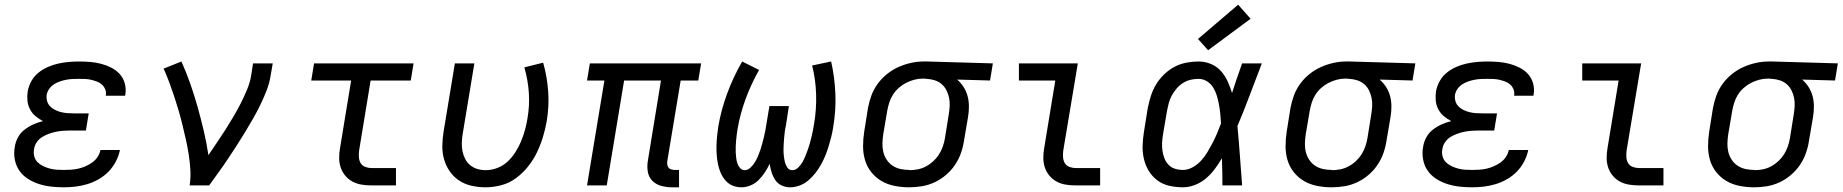

<svg xmlns="http://www.w3.org/2000/svg" viewBox="-20 -790 7850 818"><path d="M252 8Q224 8 197.5 5Q171 2 146 -6Q121 -14 99 -28Q77 -42 62.5 -63Q48 -84 43 -110.5Q38 -137 43 -164Q46 -185 56.5 -204.5Q67 -224 84.5 -237.5Q102 -251 122 -260Q142 -269 163 -274Q163 -274 163 -274Q163 -274 163 -274Q163 -274 163 -274Q163 -274 163 -274Q146 -283 131.5 -295Q117 -307 108 -324Q99 -341 97 -360.5Q95 -380 98 -401Q102 -423 113.5 -444Q125 -465 143.5 -480Q162 -495 183.5 -504.5Q205 -514 227.5 -519Q250 -524 272.5 -526Q295 -528 317 -528Q341 -528 365 -526Q389 -524 411.5 -518Q434 -512 454.5 -501.5Q475 -491 490 -474.5Q505 -458 511.5 -435Q518 -412 514 -388Q514 -386 513.5 -384.5Q513 -383 513 -382H430Q430 -382 430.5 -383Q431 -384 431 -384Q433 -398 428 -410Q423 -422 414 -430Q405 -438 393 -442.5Q381 -447 368.5 -450Q356 -453 343 -453.5Q330 -454 317 -454Q303 -454 290 -453.5Q277 -453 263.5 -450.5Q250 -448 236.5 -443.5Q223 -439 211 -431.5Q199 -424 190.5 -412.5Q182 -401 179 -387Q177 -373 180.5 -360Q184 -347 193 -337.5Q202 -328 214 -322Q226 -316 239.5 -312.5Q253 -309 266.5 -308Q280 -307 295 -307H358L346 -234H282Q267 -234 251.5 -233Q236 -232 220.5 -229Q205 -226 189.5 -220.5Q174 -215 160 -206.5Q146 -198 136.5 -184Q127 -170 125 -154Q122 -139 126 -124Q130 -109 140 -99Q150 -89 163.5 -82.5Q177 -76 191.5 -72Q206 -68 221 -67Q236 -66 252 -66Q267 -66 282.5 -67Q298 -68 313.5 -71.5Q329 -75 344 -81.5Q359 -88 372.5 -97.5Q386 -107 395.5 -121Q405 -135 408 -151H491Q486 -126 473.5 -102Q461 -78 442.5 -59Q424 -40 400.5 -26.5Q377 -13 352 -5.5Q327 2 302 5Q277 8 252 8Z M788 0Q793 -34 791 -67Q789 -100 784 -132Q779 -164 772 -195Q765 -226 757.5 -257Q750 -288 741 -319Q732 -350 722 -380Q712 -410 701 -439.5Q690 -469 677 -498L688 -502L753 -528Q774 -481 791 -432.5Q808 -384 822 -334Q836 -284 848 -233Q860 -182 868 -129Q886 -156 904.5 -183Q923 -210 940.5 -237.5Q958 -265 974.5 -293Q991 -321 1005.5 -349.5Q1020 -378 1032.5 -408Q1045 -438 1050 -468L1058 -520H1142L1133 -468Q1128 -436 1116 -405Q1104 -374 1089.5 -344Q1075 -314 1058 -284.5Q1041 -255 1023.5 -226Q1006 -197 987.5 -168.5Q969 -140 950 -111.5Q931 -83 911 -55.5Q891 -28 871 0Z M1563 0Q1541 0 1520 -3.5Q1499 -7 1481.5 -16.5Q1464 -26 1451 -41.5Q1438 -57 1431.5 -76.5Q1425 -96 1425 -117.5Q1425 -139 1429 -161L1476 -447H1306L1318 -520H1742L1730 -447H1559L1510 -149Q1508 -135 1509 -120.5Q1510 -106 1516.5 -95Q1523 -84 1536 -79Q1549 -74 1563 -74H1667V0Z M2049 8Q2019 8 1989.5 1.5Q1960 -5 1936.5 -20.5Q1913 -36 1896.5 -59.5Q1880 -83 1872 -111Q1864 -139 1864.5 -169Q1865 -199 1870 -230L1918 -520H2001L1951 -218Q1948 -199 1947.5 -180.5Q1947 -162 1950.5 -145Q1954 -128 1962 -112.5Q1970 -97 1983.5 -86Q1997 -75 2014 -70Q2031 -65 2050 -65Q2074 -65 2099 -74.5Q2124 -84 2143 -102Q2162 -120 2176 -142Q2190 -164 2200 -188Q2210 -212 2216.5 -236Q2223 -260 2227 -284Q2237 -341 2233 -396Q2229 -451 2214 -503L2294 -523Q2311 -464 2315.5 -400.5Q2320 -337 2309 -272Q2303 -239 2293 -206Q2283 -173 2268 -141.5Q2253 -110 2230.5 -81.5Q2208 -53 2179 -31.5Q2150 -10 2116 -1Q2082 8 2049 8Z M2843 8Q2820 8 2797.5 2Q2775 -4 2759.5 -19.5Q2744 -35 2740 -58Q2736 -81 2740 -104L2796 -447H2639L2565 0H2481L2555 -447H2481L2493 -520H2967L2955 -447H2880L2823 -104Q2822 -96 2823 -88.5Q2824 -81 2828.5 -75.5Q2833 -70 2840.5 -68Q2848 -66 2855 -66H2873V8Z M3139 8Q3118 8 3100.5 0.5Q3083 -7 3070.5 -21.5Q3058 -36 3050.5 -53.5Q3043 -71 3039 -90Q3035 -109 3033.5 -129Q3032 -149 3032.5 -169Q3033 -189 3035 -209Q3037 -229 3040 -250Q3052 -321 3078 -391.5Q3104 -462 3142 -528L3214 -492Q3180 -432 3156.5 -368Q3133 -304 3122 -239Q3120 -226 3118.5 -214Q3117 -202 3116 -189.5Q3115 -177 3114.5 -165Q3114 -153 3114.5 -141Q3115 -129 3116.5 -117Q3118 -105 3121.5 -94Q3125 -83 3133 -74Q3141 -65 3153 -65Q3166 -65 3177.5 -76Q3189 -87 3196.5 -99.5Q3204 -112 3209.5 -125Q3215 -138 3219.5 -151.5Q3224 -165 3227.5 -178.5Q3231 -192 3234.5 -205.5Q3238 -219 3240.5 -232.5Q3243 -246 3245 -260L3258 -338H3341L3329 -260Q3326 -246 3324 -232.5Q3322 -219 3321 -205.5Q3320 -192 3319 -178.5Q3318 -165 3318 -152Q3318 -139 3319.5 -125.5Q3321 -112 3324 -99.5Q3327 -87 3334.5 -76Q3342 -65 3356 -65Q3369 -65 3380.5 -76Q3392 -87 3399 -99.5Q3406 -112 3411.5 -125.5Q3417 -139 3421.5 -152Q3426 -165 3430 -178.5Q3434 -192 3437 -205.5Q3440 -219 3443 -232.5Q3446 -246 3448 -260Q3459 -324 3457 -388Q3455 -452 3440 -511L3521 -528Q3536 -462 3539 -391.5Q3542 -321 3530 -250Q3527 -229 3522 -209Q3517 -189 3511 -169Q3505 -149 3497 -129Q3489 -109 3478.5 -90Q3468 -71 3454.5 -53.5Q3441 -36 3424 -21.5Q3407 -7 3386.5 0.5Q3366 8 3346 8Q3327 8 3310 0Q3293 -8 3283 -23Q3273 -38 3267.5 -55.5Q3262 -73 3259 -92Q3250 -73 3238.5 -55.5Q3227 -38 3212 -23Q3197 -8 3177.5 0Q3158 8 3139 8Z M3853 8Q3822 8 3791.5 2Q3761 -4 3736 -18.5Q3711 -33 3692.5 -56Q3674 -79 3665.5 -107.5Q3657 -136 3657 -167Q3657 -198 3662 -230L3678 -330Q3683 -357 3692.5 -383Q3702 -409 3719 -432.5Q3736 -456 3759 -474.5Q3782 -493 3808 -504.5Q3834 -516 3861 -522Q3888 -528 3915 -528Q3919 -528 3923 -528Q3927 -528 3931 -528L4210 -520L4198 -447L4058 -451Q4074 -437 4085.5 -419Q4097 -401 4102.5 -380Q4108 -359 4108 -336Q4108 -313 4104 -290L4087 -190Q4083 -163 4073.5 -136.5Q4064 -110 4048 -86.5Q4032 -63 4009.5 -44Q3987 -25 3961 -13Q3935 -1 3907.5 3.5Q3880 8 3853 8ZM3854 -65Q3872 -65 3890 -68.5Q3908 -72 3925 -81Q3942 -90 3956.5 -103.5Q3971 -117 3981 -133Q3991 -149 3997 -166.5Q4003 -184 4006 -202L4022 -302Q4025 -320 4026 -338Q4027 -356 4023.5 -373Q4020 -390 4012.5 -405Q4005 -420 3992.5 -431Q3980 -442 3963.5 -447.5Q3947 -453 3929 -454L3919 -455Q3917 -455 3914.5 -455Q3912 -455 3910 -455Q3892 -455 3874 -450Q3856 -445 3839.5 -436.5Q3823 -428 3808.5 -415Q3794 -402 3784 -386Q3774 -370 3768.5 -352.5Q3763 -335 3760 -318L3743 -218Q3740 -198 3739.5 -179Q3739 -160 3743.5 -142Q3748 -124 3758 -109Q3768 -94 3783 -84Q3798 -74 3816.5 -70Q3835 -66 3854 -66Q3854 -66 3854 -65.5Q3854 -65 3854 -65Z M4563 0Q4541 0 4520 -3.5Q4499 -7 4481.5 -16.5Q4464 -26 4451 -41.5Q4438 -57 4431.5 -76.5Q4425 -96 4425 -117.5Q4425 -139 4429 -161L4476 -447H4321V-520H4572L4510 -149Q4508 -135 4509 -120.5Q4510 -106 4516.5 -95Q4523 -84 4536 -79Q4549 -74 4563 -74H4667V0Z M5020 8Q4990 8 4961.5 1.5Q4933 -5 4911 -21.5Q4889 -38 4874.5 -61.5Q4860 -85 4853.5 -113Q4847 -141 4848 -170.5Q4849 -200 4854 -230L4870 -330Q4875 -355 4883 -380.5Q4891 -406 4905 -429.5Q4919 -453 4939 -472.5Q4959 -492 4983.5 -505Q5008 -518 5034 -523Q5060 -528 5086 -528Q5114 -528 5139 -517.5Q5164 -507 5181.5 -487.5Q5199 -468 5210 -444Q5221 -420 5229 -394Q5239 -426 5250 -457.5Q5261 -489 5272 -520H5356Q5330 -453 5305 -386Q5280 -319 5252 -253Q5258 -190 5262.5 -126.5Q5267 -63 5272 0H5188Q5188 -28 5187.5 -56Q5187 -84 5186 -113V-114Q5186 -115 5186 -115Q5186 -115 5186 -116Q5172 -92 5155.5 -70Q5139 -48 5118 -30Q5097 -12 5071 -2Q5045 8 5020 8ZM5020 -66Q5041 -66 5061.5 -77.5Q5082 -89 5097.5 -106Q5113 -123 5124.5 -142.5Q5136 -162 5146.5 -182Q5157 -202 5165.5 -222.5Q5174 -243 5182 -264Q5181 -284 5179 -304Q5177 -324 5173.5 -343.5Q5170 -363 5164.5 -381.5Q5159 -400 5149 -416.5Q5139 -433 5122.5 -443.5Q5106 -454 5086 -454Q5069 -454 5052 -450Q5035 -446 5020 -436.5Q5005 -427 4993 -413Q4981 -399 4972.5 -383.5Q4964 -368 4959.5 -351Q4955 -334 4952 -318L4935 -218Q4932 -200 4931 -182.5Q4930 -165 4932.5 -148Q4935 -131 4941 -115.5Q4947 -100 4958.5 -88Q4970 -76 4986 -71Q5002 -66 5020 -66ZM5127 -576 5084 -624 5255 -770 5308 -710Z M5653 8Q5622 8 5591.5 2Q5561 -4 5536 -18.5Q5511 -33 5492.5 -56Q5474 -79 5465.5 -107.5Q5457 -136 5457 -167Q5457 -198 5462 -230L5478 -330Q5483 -357 5492.5 -383Q5502 -409 5519 -432.5Q5536 -456 5559 -474.5Q5582 -493 5608 -504.5Q5634 -516 5661 -522Q5688 -528 5715 -528Q5719 -528 5723 -528Q5727 -528 5731 -528L6010 -520L5998 -447L5858 -451Q5874 -437 5885.5 -419Q5897 -401 5902.5 -380Q5908 -359 5908 -336Q5908 -313 5904 -290L5887 -190Q5883 -163 5873.5 -136.5Q5864 -110 5848 -86.5Q5832 -63 5809.5 -44Q5787 -25 5761 -13Q5735 -1 5707.5 3.5Q5680 8 5653 8ZM5654 -65Q5672 -65 5690 -68.5Q5708 -72 5725 -81Q5742 -90 5756.5 -103.5Q5771 -117 5781 -133Q5791 -149 5797 -166.5Q5803 -184 5806 -202L5822 -302Q5825 -320 5826 -338Q5827 -356 5823.5 -373Q5820 -390 5812.5 -405Q5805 -420 5792.5 -431Q5780 -442 5763.5 -447.5Q5747 -453 5729 -454L5719 -455Q5717 -455 5714.5 -455Q5712 -455 5710 -455Q5692 -455 5674 -450Q5656 -445 5639.5 -436.5Q5623 -428 5608.5 -415Q5594 -402 5584 -386Q5574 -370 5568.5 -352.5Q5563 -335 5560 -318L5543 -218Q5540 -198 5539.5 -179Q5539 -160 5543.5 -142Q5548 -124 5558 -109Q5568 -94 5583 -84Q5598 -74 5616.5 -70Q5635 -66 5654 -66Q5654 -66 5654 -65.5Q5654 -65 5654 -65Z M6252 8Q6224 8 6197.5 5Q6171 2 6146 -6Q6121 -14 6099 -28Q6077 -42 6062.5 -63Q6048 -84 6043 -110.5Q6038 -137 6043 -164Q6046 -185 6056.5 -204.5Q6067 -224 6084.5 -237.5Q6102 -251 6122 -260Q6142 -269 6163 -274Q6163 -274 6163 -274Q6163 -274 6163 -274Q6163 -274 6163 -274Q6163 -274 6163 -274Q6146 -283 6131.5 -295Q6117 -307 6108 -324Q6099 -341 6097 -360.5Q6095 -380 6098 -401Q6102 -423 6113.5 -444Q6125 -465 6143.5 -480Q6162 -495 6183.5 -504.5Q6205 -514 6227.5 -519Q6250 -524 6272.5 -526Q6295 -528 6317 -528Q6341 -528 6365 -526Q6389 -524 6411.5 -518Q6434 -512 6454.5 -501.5Q6475 -491 6490 -474.5Q6505 -458 6511.5 -435Q6518 -412 6514 -388Q6514 -386 6513.5 -384.5Q6513 -383 6513 -382H6430Q6430 -382 6430.5 -383Q6431 -384 6431 -384Q6433 -398 6428 -410Q6423 -422 6414 -430Q6405 -438 6393 -442.5Q6381 -447 6368.5 -450Q6356 -453 6343 -453.5Q6330 -454 6317 -454Q6303 -454 6290 -453.5Q6277 -453 6263.5 -450.5Q6250 -448 6236.5 -443.5Q6223 -439 6211 -431.5Q6199 -424 6190.5 -412.5Q6182 -401 6179 -387Q6177 -373 6180.5 -360Q6184 -347 6193 -337.5Q6202 -328 6214 -322Q6226 -316 6239.5 -312.5Q6253 -309 6266.5 -308Q6280 -307 6295 -307H6358L6346 -234H6282Q6267 -234 6251.5 -233Q6236 -232 6220.5 -229Q6205 -226 6189.5 -220.5Q6174 -215 6160 -206.5Q6146 -198 6136.5 -184Q6127 -170 6125 -154Q6122 -139 6126 -124Q6130 -109 6140 -99Q6150 -89 6163.5 -82.5Q6177 -76 6191.5 -72Q6206 -68 6221 -67Q6236 -66 6252 -66Q6267 -66 6282.5 -67Q6298 -68 6313.5 -71.5Q6329 -75 6344 -81.5Q6359 -88 6372.5 -97.5Q6386 -107 6395.5 -121Q6405 -135 6408 -151H6491Q6486 -126 6473.5 -102Q6461 -78 6442.5 -59Q6424 -40 6400.5 -26.5Q6377 -13 6352 -5.5Q6327 2 6302 5Q6277 8 6252 8Z M6963 0Q6941 0 6920 -3.5Q6899 -7 6881.5 -16.5Q6864 -26 6851 -41.5Q6838 -57 6831.5 -76.5Q6825 -96 6825 -117.5Q6825 -139 6829 -161L6876 -447H6721V-520H6972L6910 -149Q6908 -135 6909 -120.5Q6910 -106 6916.5 -95Q6923 -84 6936 -79Q6949 -74 6963 -74H7067V0Z M7453 8Q7422 8 7391.5 2Q7361 -4 7336 -18.5Q7311 -33 7292.5 -56Q7274 -79 7265.5 -107.5Q7257 -136 7257 -167Q7257 -198 7262 -230L7278 -330Q7283 -357 7292.5 -383Q7302 -409 7319 -432.5Q7336 -456 7359 -474.5Q7382 -493 7408 -504.5Q7434 -516 7461 -522Q7488 -528 7515 -528Q7519 -528 7523 -528Q7527 -528 7531 -528L7810 -520L7798 -447L7658 -451Q7674 -437 7685.5 -419Q7697 -401 7702.5 -380Q7708 -359 7708 -336Q7708 -313 7704 -290L7687 -190Q7683 -163 7673.5 -136.5Q7664 -110 7648 -86.5Q7632 -63 7609.5 -44Q7587 -25 7561 -13Q7535 -1 7507.5 3.5Q7480 8 7453 8ZM7454 -65Q7472 -65 7490 -68.5Q7508 -72 7525 -81Q7542 -90 7556.5 -103.5Q7571 -117 7581 -133Q7591 -149 7597 -166.5Q7603 -184 7606 -202L7622 -302Q7625 -320 7626 -338Q7627 -356 7623.5 -373Q7620 -390 7612.5 -405Q7605 -420 7592.5 -431Q7580 -442 7563.5 -447.5Q7547 -453 7529 -454L7519 -455Q7517 -455 7514.5 -455Q7512 -455 7510 -455Q7492 -455 7474 -450Q7456 -445 7439.5 -436.5Q7423 -428 7408.5 -415Q7394 -402 7384 -386Q7374 -370 7368.5 -352.5Q7363 -335 7360 -318L7343 -218Q7340 -198 7339.5 -179Q7339 -160 7343.5 -142Q7348 -124 7358 -109Q7368 -94 7383 -84Q7398 -74 7416.5 -70Q7435 -66 7454 -66Q7454 -66 7454 -65.5Q7454 -65 7454 -65Z"/></svg>

Font: Iosevka SS04 Extended Oblique
Style: Regular
Weight: 400
Width: 7
Italic angle: -9°
Monospace: yes
Designer: Belleve Invis
Foundry: Belleve Invis
Version: Version 19.0.0; ttfautohint (v1.8.4)